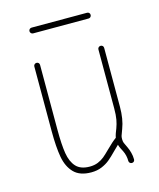

<svg xmlns="http://www.w3.org/2000/svg" viewBox="-100 -705 652 786"><g transform="rotate(-15 226.0 -312.0)"><path d="M90.3 -488.8Q95.7 -488.8 99.1 -485.4Q102.5 -481.9 102.5 -476.6V-202.6Q102.5 -139.2 108.6 -101.6Q114.7 -64 134 -43Q153.3 -22 191.9 -22Q211.4 -22 226.8 -28.3Q242.2 -34.7 253.7 -44.2Q265.1 -53.7 282.2 -70.8Q308.1 -96.7 324.7 -108.4Q326.2 -116.7 329.6 -126.5Q333 -136.2 336.9 -145.5Q342.8 -161.1 346.2 -179.4Q349.6 -197.8 349.6 -227.1V-476.1Q349.6 -481.4 353.3 -484.9Q356.9 -488.3 361.8 -488.3Q367.2 -488.3 370.6 -484.9Q374 -481.4 374 -476.1V-227.1Q374 -174.3 359.4 -136.7Q351.1 -114.3 349.6 -109.9Q348.1 -105.5 348.1 -96.2Q348.1 -86.4 350.8 -79.8Q353.5 -73.2 360.8 -58.6Q366.2 -47.4 370.1 -33Q374 -18.6 374 -3.9Q374 1.5 370.6 4.9Q367.2 8.3 361.8 8.3Q356.9 8.3 353.3 4.9Q349.6 1.5 349.6 -3.9Q349.6 -27.3 339.4 -47.9Q335.9 -54.2 332 -62.3Q328.1 -70.3 325.7 -78.6L303.7 -57.1Q284.7 -37.6 270.5 -25.9Q256.3 -14.2 236.6 -5.9Q216.8 2.4 191.9 2.4Q143.6 2.4 118.7 -23.2Q93.8 -48.8 85.9 -92Q78.1 -135.3 78.1 -202.6V-476.6Q78.1 -481.9 81.8 -485.4Q85.4 -488.8 90.3 -488.8ZM355.5 -621.1Q355.5 -616.2 352.1 -612.5Q348.6 -608.9 343.3 -608.9H108.4Q103.5 -608.9 99.9 -612.5Q96.2 -616.2 96.2 -621.1Q96.2 -626.5 99.9 -629.9Q103.5 -633.3 108.4 -633.3H343.3Q348.6 -633.3 352.1 -629.9Q355.5 -626.5 355.5 -621.1Z"/></g></svg>

Font: Velvelyne Light
Style: Regular
Weight: 200
Designer: Manon Van der Borght et Mariel Nils
Foundry: Velvetyne
Version: Version 1.070